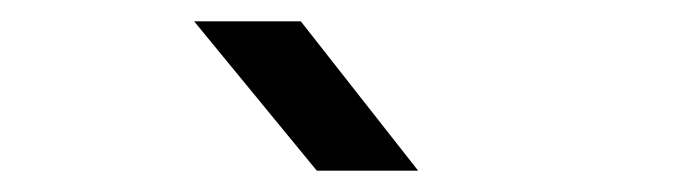

<svg xmlns="http://www.w3.org/2000/svg" viewBox="-20 -805 640 180"><path d="M277 -645 162 -785H262L372 -645Z"/></svg>

Font: JetBrains Mono
Style: Regular
Weight: 400
Monospace: yes
Designer: Philipp Nurullin, Konstantin Bulenkov
Foundry: JetBrains
Version: Version 2.305